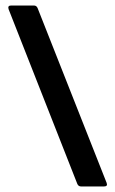

<svg xmlns="http://www.w3.org/2000/svg" viewBox="-20 -675 417 695"><path d="M274 0Q264 0 260 -9L11 -642Q7 -655 20 -655H103Q112 -655 116 -646L366 -13Q371 0 356 0Z"/></svg>

Font: Sofia Sans Semi Condensed
Style: Bold
Weight: 700
Designer: Botio Nikoltchev, Ani Petrova
Foundry: lettersoup
Version: Version 4.100; ttfautohint (v1.8.4.7-5d5b)